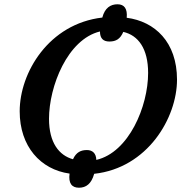

<svg xmlns="http://www.w3.org/2000/svg" viewBox="-20 -804 867 897"><path d="M349 73C382 73 407 55 420 8C669 -19 807 -253 807 -432C807 -608 703 -704 572 -721C576 -763 561 -784 529 -784C497 -784 470 -768 458 -722C208 -693 72 -465 72 -284C72 -120 169 -12 305 7C299 53 316 73 349 73ZM321 -60C256 -78 209 -137 209 -249C209 -400 295 -620 447 -657C447 -624 463 -610 491 -610C522 -610 542 -622 556 -655C626 -639 672 -577 672 -463C672 -307 582 -92 430 -57C429 -89 411 -103 386 -103C358 -103 336 -93 321 -60Z"/></svg>

Font: Noto Serif Semi
Style: Italic
Weight: 600
Italic angle: -12°
Designer: Monotype Design Team
Foundry: Monotype Imaging Inc.
Version: Version 1.901